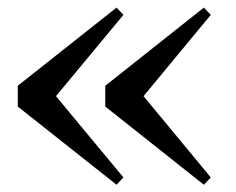

<svg xmlns="http://www.w3.org/2000/svg" viewBox="-20 -539 631 513"><path d="M291.4 -45.4 27.5 -254.3V-309.9L291.4 -518.7L309.8 -499.3L102.2 -249.2V-315L309.8 -64.9ZM524.7 -45.4 261.3 -254.3V-309.9L524.7 -518.7L543.2 -499.3L336.3 -249.2V-315L543.2 -64.9Z"/></svg>

Font: Noto Serif SC ExtraLight
Style: Regular
Weight: 200
Designer: Ryoko NISHIZUKA 西塚涼子 (kana & ideographs); Frank Grießhammer (Latin, Greek & Cyrillic); Wenlong ZHANG 张文龙 (bopomofo); San
Foundry: Adobe
Version: Version 2.002-H1;hotconv 1.1.0;makeotfexe 2.6.0